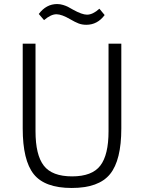

<svg xmlns="http://www.w3.org/2000/svg" viewBox="-20 -913 709 945"><path d="M404.8 -791Q383.8 -791 366.7 -797.6Q349.6 -804.2 326.2 -817.9Q283.7 -842.8 257.8 -842.8Q230.5 -842.8 196.8 -814L170.9 -844.2Q207.5 -893.1 261.2 -893.1Q275.9 -893.1 290.3 -888.7Q304.7 -884.3 314 -879.6Q323.2 -875 339.8 -865.2Q383.8 -840.8 408.2 -840.8Q437 -840.8 469.2 -870.1L495.1 -838.9Q459.5 -791 404.8 -791ZM333 12.2Q200.2 12.2 146 -55.9Q91.8 -124 91.8 -280.8V-698.2H154.8V-267.1Q154.8 -150.4 195.6 -97.7Q236.3 -44.9 335 -44.9Q433.1 -44.9 473.6 -97.7Q514.2 -150.4 514.2 -267.1V-698.2H577.1V-280.8Q577.1 -124.5 521.7 -56.2Q466.3 12.2 333 12.2Z"/></svg>

Font: Anuphan Light
Style: Regular
Weight: 300
Designer: Mike Abbink, Paul van der Laan, Pieter van Rosmalen, Mint Tantisuwanna
Foundry: Bold Monday; Cadson Demak
Version: Version 3.002;hotconv 1.0.109;makeotfexe 2.5.65596